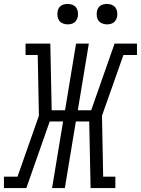

<svg xmlns="http://www.w3.org/2000/svg" viewBox="-54 -957 717 977"><path d="M-34 0V-58H35L144 -368L138 -677H76V-735H202L209 -396H277L333 -735H398L342 -396H410L529 -735H643V-677H574L465 -368L471 -58H533V0H407L400 -339H332L276 0H211L267 -339H199L80 0ZM490 -833Q478 -833 466.5 -837.5Q455 -842 448 -851Q441 -860 439 -872.5Q437 -885 439 -898Q440 -906 444.5 -914.5Q449 -923 456.5 -928Q464 -933 473 -935Q482 -937 490 -937Q503 -937 514.5 -932.5Q526 -928 533 -919Q540 -910 542 -897.5Q544 -885 542 -872Q540 -864 535.5 -855.5Q531 -847 523.5 -842Q516 -837 507.5 -835Q499 -833 490 -833ZM290 -833Q278 -833 266.5 -837.5Q255 -842 248 -851Q241 -860 239 -872.5Q237 -885 239 -898Q240 -906 244.5 -914.5Q249 -923 256.5 -928Q264 -933 273 -935Q282 -937 290 -937Q303 -937 314.5 -932.5Q326 -928 333 -919Q340 -910 342 -897.5Q344 -885 342 -872Q340 -864 335.5 -855.5Q331 -847 323.5 -842Q316 -837 307.5 -835Q299 -833 290 -833Z"/></svg>

Font: Iosevka Slab LtExObl
Style: Regular
Weight: 300
Width: 7
Italic angle: -9°
Monospace: yes
Designer: Belleve Invis
Foundry: Belleve Invis
Version: Version 11.1.0; ttfautohint (v1.8.3)